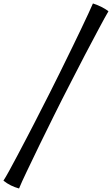

<svg xmlns="http://www.w3.org/2000/svg" viewBox="-49 -845 642 1100"><path d="M60.1 234.9Q36.6 228.5 13.9 217.5Q-8.8 206.5 -29.3 189.9Q-17.6 172.4 3.2 134.5Q23.9 96.7 50.3 46.9Q76.7 -2.9 104.5 -56.2Q127.4 -99.1 146.7 -137.5Q166 -175.8 183.1 -209Q202.1 -245.1 214.8 -271Q227.5 -296.9 235.4 -311.5L291.5 -423.8L365.7 -575.2Q389.2 -623.5 413.6 -674.6Q438 -725.6 457 -766.6Q476.1 -807.6 483.4 -825.2Q490.2 -823.2 505.4 -817.4Q520.5 -811.5 529.8 -806.6Q529.3 -807.1 537.4 -802.7Q545.4 -798.3 555.9 -792Q566.4 -785.6 572.3 -780.3Q563.5 -765.6 549.1 -739.5Q534.7 -713.4 517.1 -680.2L437.5 -529.8L359.4 -378.4L306.6 -275.4Q292 -245.6 259.5 -181.2Q227.1 -116.7 178.2 -16.1Q135.7 71.8 105 136Q74.2 200.2 60.1 234.9Z"/></svg>

Font: Asset
Style: Regular
Weight: 400
Version: Version 1.003; ttfautohint (v1.8.4.7-5d5b)